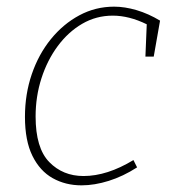

<svg xmlns="http://www.w3.org/2000/svg" viewBox="-20 -550 517 577"><path d="M225 7Q177 7 138.5 -14.5Q100 -36 77.5 -81.5Q55 -127 55 -199Q55 -267 75.5 -327Q96 -387 133 -432.5Q170 -478 218.5 -504Q267 -530 323 -530Q355 -530 390.5 -519.5Q426 -509 461 -488L442 -380H417L421 -477Q368 -503 319 -503Q269 -503 227 -478.5Q185 -454 153.5 -411.5Q122 -369 104.5 -314.5Q87 -260 87 -200Q87 -105 128 -63Q169 -21 231 -21Q302 -21 381 -69L392 -47Q350 -20 307 -6.5Q264 7 225 7Z"/></svg>

Font: Bitter ExtraLight
Style: Italic
Weight: 200
Italic angle: -9°
Designer: Sol Matas, and Bitter project Authors
Foundry: Sol Matas
Version: Version 2.001